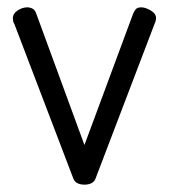

<svg xmlns="http://www.w3.org/2000/svg" viewBox="-20 -495 460 523"><path d="M19 -430Q17 -432 16 -437Q15 -442 15 -445Q15 -458 28 -466.5Q41 -475 54 -475Q62 -475 68.5 -471.5Q75 -468 78 -460L210 -100L342 -456Q345 -464 349.5 -469.5Q354 -475 365 -475Q376 -475 390.5 -466.5Q405 -458 405 -446Q405 -438 401 -430L240 -8Q237 0 229 4Q221 8 210 8Q199 8 191 4Q183 0 180 -8Z"/></svg>

Font: AkaAcidDosis
Style: Regular
Weight: 400
Designer: Edgar Tolentino, Pablo Impallari, Igino Marini, Aka-Acid
Foundry: Edgar Tolentino, Pablo Impallari, Igino Marini, Cyberella
Version: Version 1.007